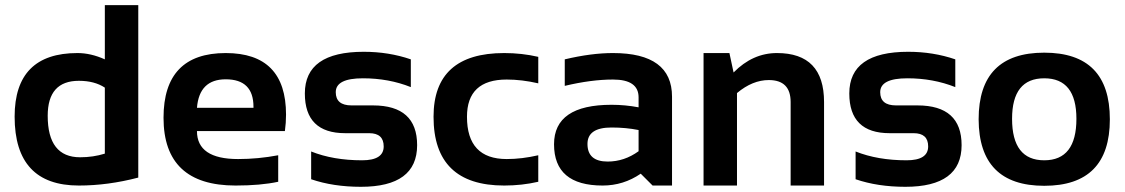

<svg xmlns="http://www.w3.org/2000/svg" viewBox="-20 -718 4352 743"><path d="M385.7 -378.9Q345.7 -405.3 285.2 -405.3Q164.6 -405.3 164.6 -270Q164.6 -109.4 290 -109.4Q340.8 -109.4 385.7 -123.5ZM515.1 -30.8Q397.5 0 285.2 0Q36.6 0 36.6 -266.6Q36.6 -512.7 279.8 -512.7Q331.5 -512.7 385.7 -488.3V-698.2H515.1Z M853.5 -512.7Q1086.9 -512.7 1086.9 -274.4Q1086.9 -242.7 1082.5 -210.9H742.2Q742.2 -102.5 901.4 -102.5Q979 -102.5 1056.6 -117.2V-14.6Q988.8 0 891.6 0Q612.8 0 612.8 -262.2Q612.8 -512.7 853.5 -512.7ZM742.2 -300.8H960.9V-304.7Q960.9 -411.1 853.5 -411.1Q751 -411.1 742.2 -300.8Z M1184.1 -24.4V-131.8Q1269.5 -97.7 1381.3 -97.7Q1464.8 -97.7 1464.8 -151.4Q1464.8 -202.6 1408.7 -202.6H1315.9Q1159.7 -202.6 1159.7 -356.4Q1159.7 -517.6 1387.7 -517.6Q1484.4 -517.6 1569.8 -488.3V-380.9Q1484.4 -415 1384.3 -415Q1279.3 -415 1279.3 -361.3Q1279.3 -310.1 1340.3 -310.1H1423.3Q1594.2 -310.1 1594.2 -156.2Q1594.2 4.9 1376.5 4.9Q1269.5 4.9 1184.1 -24.4Z M2063 -14.6Q1999.5 0 1931.2 0Q1657.7 0 1657.7 -266.1Q1657.7 -512.7 1931.2 -512.7Q1999.5 -512.7 2063 -498V-395.5Q1999.5 -410.2 1940.9 -410.2Q1787.1 -410.2 1787.1 -266.1Q1787.1 -102.5 1940.9 -102.5Q1999.5 -102.5 2063 -117.2Z M2124 -159.7Q2124 -312.5 2346.7 -312.5Q2398.9 -312.5 2451.2 -302.7V-341.3Q2451.2 -410.2 2352.1 -410.2Q2268.1 -410.2 2165.5 -385.7V-488.3Q2268.1 -512.7 2352.1 -512.7Q2580.6 -512.7 2580.6 -343.8V0H2505.4L2459.5 -45.9Q2392.6 0 2312 0Q2124 0 2124 -159.7ZM2346.7 -224.6Q2253.4 -224.6 2253.4 -161.1Q2253.4 -92.8 2331.5 -92.8Q2396 -92.8 2451.2 -132.8V-214.8Q2402.3 -224.6 2346.7 -224.6Z M2702.6 0V-512.7H2802.7L2818.8 -437.5Q2892.6 -512.7 2986.8 -512.7Q3168.9 -512.7 3168.9 -323.2V0H3039.6V-323.2Q3039.6 -408.2 2955.1 -408.2Q2892.1 -408.2 2832 -357.9V0Z M3291 -24.4V-131.8Q3376.5 -97.7 3488.3 -97.7Q3571.8 -97.7 3571.8 -151.4Q3571.8 -202.6 3515.6 -202.6H3422.9Q3266.6 -202.6 3266.6 -356.4Q3266.6 -517.6 3494.6 -517.6Q3591.3 -517.6 3676.8 -488.3V-380.9Q3591.3 -415 3491.2 -415Q3386.2 -415 3386.2 -361.3Q3386.2 -310.1 3447.3 -310.1H3530.3Q3701.2 -310.1 3701.2 -156.2Q3701.2 4.9 3483.4 4.9Q3376.5 4.9 3291 -24.4Z M4021 -97.7Q4145.5 -97.7 4145.5 -258.3Q4145.5 -415 4021 -415Q3896.5 -415 3896.5 -258.3Q3896.5 -97.7 4021 -97.7ZM3767.1 -256.3Q3767.1 -514.2 4021 -514.2Q4274.9 -514.2 4274.9 -256.3Q4274.9 1 4021 1Q3768.1 1 3767.1 -256.3Z"/></svg>

Font: SansationBold
Style: Bold
Weight: 700
Designer: Bernd Montag
Version: Version 1.301